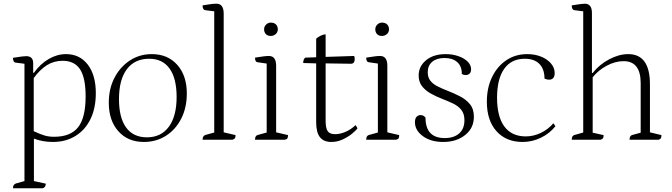

<svg xmlns="http://www.w3.org/2000/svg" viewBox="-20 -754 3626 1036"><path d="M50 262Q50 241 66 236L112 223V-410L65 -416Q50 -418 50 -442Q82 -447 97 -449Q112 -451 121 -451Q159 -451 159 -413V-361H163Q197 -409 242.5 -435.5Q288 -462 336 -462Q410 -462 453.5 -405.5Q497 -349 497 -251Q497 -171 468.5 -112Q440 -53 387.5 -20.5Q335 12 265 12Q211 12 163 -6V223L227 237Q227 258 209 262ZM272 -16Q361 -16 401.5 -67.5Q442 -119 442 -234Q442 -334 412 -380Q382 -426 318 -426Q271 -426 233.5 -402.5Q196 -379 162 -333V-46Q199 -29 221.5 -22.5Q244 -16 272 -16Z M756 12Q670 12 618.5 -46Q567 -104 567 -200Q567 -275 597.5 -334Q628 -393 680.5 -427.5Q733 -462 799 -462Q885 -462 936.5 -404Q988 -346 988 -250Q988 -173 958 -114Q928 -55 875.5 -21.5Q823 12 756 12ZM773 -13Q849 -13 891 -70Q933 -127 933 -231Q933 -331 895 -384Q857 -437 785 -437Q707 -437 664.5 -380.5Q622 -324 622 -219Q622 -119 660.5 -66Q699 -13 773 -13Z M1073 0Q1073 -21 1089 -26L1136 -39V-693L1088 -699Q1073 -701 1073 -725Q1103 -730 1119 -732Q1135 -734 1148 -734Q1187 -734 1187 -680V-40L1251 -25Q1251 -13 1247.5 -8Q1244 -3 1234 0Z M1356 0Q1356 -23 1372 -26L1419 -39V-411L1371 -418Q1356 -419 1356 -443Q1387 -448 1403 -450Q1419 -452 1431 -452Q1470 -452 1470 -399V-40L1534 -25Q1534 -13 1531 -8Q1528 -3 1517 0ZM1441 -560Q1424 -560 1414.5 -570Q1405 -580 1405 -596Q1405 -611 1416 -621.5Q1427 -632 1441 -632Q1459 -632 1469 -622Q1479 -612 1479 -596Q1479 -580 1467.5 -570Q1456 -560 1441 -560Z M1768 12Q1727 12 1706.5 -13.5Q1686 -39 1686 -95V-412L1616 -414Q1616 -434 1627 -443L1686 -445V-545Q1694 -553 1708.5 -560.5Q1723 -568 1737 -569V-447L1891 -452Q1893 -447 1893.5 -443Q1894 -439 1894 -436Q1894 -411 1875 -410L1737 -412V-103Q1737 -63 1748 -46.5Q1759 -30 1788 -30Q1814 -30 1843 -42Q1872 -54 1899 -79L1909 -62Q1901 -50 1879.5 -32.5Q1858 -15 1829 -1.5Q1800 12 1768 12Z M1956 0Q1956 -23 1972 -26L2019 -39V-411L1971 -418Q1956 -419 1956 -443Q1987 -448 2003 -450Q2019 -452 2031 -452Q2070 -452 2070 -399V-40L2134 -25Q2134 -13 2131 -8Q2128 -3 2117 0ZM2041 -560Q2024 -560 2014.5 -570Q2005 -580 2005 -596Q2005 -611 2016 -621.5Q2027 -632 2041 -632Q2059 -632 2069 -622Q2079 -612 2079 -596Q2079 -580 2067.5 -570Q2056 -560 2041 -560Z M2372 12Q2304 12 2261.5 -19.5Q2219 -51 2219 -94Q2219 -115 2228 -124Q2237 -133 2249 -133Q2266 -133 2276 -119Q2276 -9 2380 -9Q2429 -9 2457.5 -34Q2486 -59 2486 -105Q2486 -141 2468.5 -162Q2451 -183 2423.5 -196Q2396 -209 2365 -221Q2334 -233 2305 -249Q2276 -265 2257.5 -288.5Q2239 -312 2239 -347Q2239 -396 2279 -429Q2319 -462 2385 -462Q2422 -462 2453.5 -451Q2485 -440 2503.5 -421.5Q2522 -403 2522 -380Q2522 -364 2513.5 -356.5Q2505 -349 2493 -349Q2481 -349 2472 -355Q2472 -397 2447 -419Q2422 -441 2379 -441Q2336 -441 2312 -420.5Q2288 -400 2288 -364Q2288 -336 2302.5 -318Q2317 -300 2341 -288Q2365 -276 2393 -265Q2427 -252 2460.5 -235Q2494 -218 2515.5 -192Q2537 -166 2537 -124Q2537 -63 2490 -25.5Q2443 12 2372 12Z M2800 12Q2711 12 2659 -46Q2607 -104 2607 -205Q2607 -280 2635 -338Q2663 -396 2712 -429Q2761 -462 2825 -462Q2866 -462 2899.5 -448.5Q2933 -435 2953 -411.5Q2973 -388 2973 -360Q2973 -324 2942 -324Q2930 -324 2918 -330Q2918 -381 2890.5 -409Q2863 -437 2812 -437Q2739 -437 2700.5 -382.5Q2662 -328 2662 -227Q2662 -125 2701.5 -71.5Q2741 -18 2817 -18Q2859 -18 2898.5 -37Q2938 -56 2966 -89L2977 -73Q2946 -34 2899 -11Q2852 12 2800 12Z M3065 0Q3065 -23 3081 -26L3127 -39V-693L3080 -699Q3065 -701 3065 -725Q3097 -730 3112 -732Q3127 -734 3135 -734Q3174 -734 3174 -684V-360H3178Q3214 -406 3267 -434Q3320 -462 3370 -462Q3487 -462 3487 -299V-40L3549 -25Q3549 -13 3546 -8Q3543 -3 3533 0H3377Q3377 -23 3393 -26L3437 -38V-305Q3437 -424 3345 -424Q3299 -424 3253 -399Q3207 -374 3178 -337V-38L3237 -25Q3237 -13 3233.5 -8Q3230 -3 3220 0Z"/></svg>

Font: Petrona ExtraLight
Style: Regular
Weight: 200
Designer: Ringo R. Seeber
Foundry: Ringo R. Seeber
Version: Version 2.001; ttfautohint (v1.8.3)